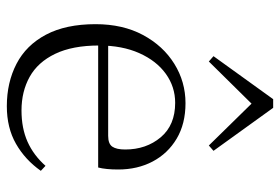

<svg xmlns="http://www.w3.org/2000/svg" viewBox="-152 -674 839 576"><g transform="rotate(90 268.0 -385.5)"><path d="M298 14Q227 14 171 -15Q115 -44 83.5 -103.5Q52 -163 52 -252Q52 -334 84.5 -394.5Q117 -455 171 -488.5Q225 -522 289 -522Q351 -522 395.5 -495.5Q440 -469 464 -423.5Q488 -378 488 -320Q488 -283 482 -260H82V-290H387Q411 -290 419.5 -302.5Q428 -315 428 -341Q428 -404 391.5 -447.5Q355 -491 288 -491Q240 -491 201 -463Q162 -435 139 -383.5Q116 -332 116 -263Q116 -183 141 -131Q166 -79 210 -54.5Q254 -30 311 -30Q364 -30 404.5 -48Q445 -66 477 -102L492 -88Q459 -41 411 -13.5Q363 14 298 14ZM416 -592 268 -743H313L164 -592L148 -606L277 -785H303L432 -606Z"/></g></svg>

Font: Noto Serif KR ExtraLight ExtraLight
Style: Regular
Weight: 250
Version: Version 2.003-H1;hotconv 1.1.1;makeotfexe 2.6.0